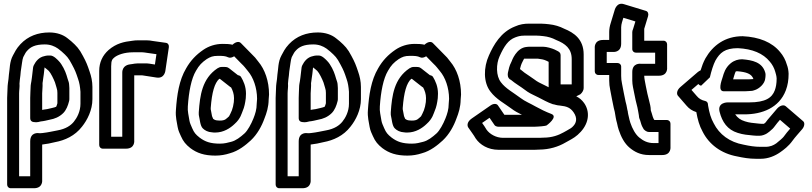

<svg xmlns="http://www.w3.org/2000/svg" viewBox="-20 -775 4328 1024"><path d="M141.1 -252.7V-143.7C141.1 -131.9 149.3 -124.9 159.5 -124.1C177.9 -120.5 192.9 -126.6 197.7 -127.4C204.9 -128.2 212.9 -129.2 220.8 -131L245.8 -136.7C270 -141 295.7 -150.3 317.7 -172.3C333.3 -188 342.9 -213 347.7 -233C349 -237.1 349.9 -241.3 349.9 -246.3L349.9 -305.3C349.9 -310.4 348.9 -317.6 348.9 -320.3C348.9 -330.5 345.4 -342.9 340.6 -355L334.9 -374C328.6 -395 312 -431 292.5 -450.5C286.4 -456.6 266.6 -478.9 248.3 -478.9L234.3 -478.9C229 -478.9 219.9 -476.5 217 -475.7C186.5 -469.8 170.1 -446.5 160.3 -427C158.2 -422.8 156.8 -418 156.4 -414.4C154.1 -396.5 152.1 -379.5 150.3 -362.3L147.4 -341.9C146.3 -333.8 143.1 -323.6 143.1 -306.7C143.1 -296.3 141.1 -273.9 141.1 -252.7ZM206.9 -332C207.1 -335.4 209.5 -345.1 210.7 -359L213.7 -379.7C215.1 -393.8 216.1 -402.6 217.6 -415.4C224.5 -411 231 -404.3 240.1 -396.9C251 -385.5 266.2 -353.9 273.3 -335.4L279.1 -316C280.8 -310.2 283.2 -302.9 285.2 -293.1C285.3 -288.6 285.5 -285.5 286.1 -279.3V-224.4C284.4 -217.3 282.2 -210.7 279.6 -205.7C276.5 -204 267.3 -201.3 257.2 -199L232.1 -193.2C226.7 -192.3 220.6 -191.3 214.4 -190.6C209.4 -189.9 209.3 -189.8 204.9 -188.8V-277.3C204.9 -291.1 208.1 -312.7 206.9 -332ZM83.9 -329.2C84.3 -342.2 86.9 -356.3 88.7 -372.4L90.6 -393.3C96.7 -428.1 98.1 -455.9 104 -470.5C116.2 -492.9 116 -495 126.9 -506.5C143.4 -524.1 167.1 -538.1 218.7 -538.1C248.3 -538.1 270.6 -528.8 289.3 -515.9L308.5 -500.6C335.9 -475.9 344.4 -468.4 363.5 -431.6C381.2 -398.9 384.9 -388.5 396.3 -354.2C403.9 -332.9 407 -312.8 409.1 -285.7V-221.7C409.1 -180.5 390.6 -146.3 373.6 -125.5C358 -106.5 332.2 -87.5 286 -79.4C261.1 -75 238.1 -69 207.6 -65.6C199.1 -64.4 193.5 -64.3 187.4 -64.8C187.4 -64.8 141.1 -73.1 141.1 -20.7V165.1L81.9 165.1V-277.3C81.9 -293.9 85.8 -313 83.9 -329.2ZM18.1 -252.7V209.3C18.1 220 25.6 228.9 37.7 228.9H160.7C210.5 228.9 204.9 184.7 204.9 184.7V-4.1C228.1 -7 250.3 -10.8 273.5 -16.9C326.2 -26.6 379.6 -50.5 417.2 -99.4C445.9 -135.1 472.9 -188.1 472.9 -246.3L472.9 -311.3C472.9 -340.8 466.6 -368.9 457.7 -393.8C446.7 -426.8 440.3 -443.7 422.5 -476.4C402.3 -515.6 387.3 -530.5 359.5 -555.4L339.1 -571.8C317 -589.4 283.9 -601.9 243.3 -601.9C182.1 -601.9 129.7 -582.5 89.1 -539.5C66.5 -515.4 57.9 -495.3 49.3 -479.8C30.1 -445.2 32.5 -404.9 27.6 -378.2C27.5 -377.5 27.3 -376.2 27.3 -375.3L25.3 -353.6C23.9 -341.8 20.1 -321.9 20.1 -302.7C20.1 -287.6 18.1 -269.2 18.1 -252.7Z M632.1 -45.9H572.9V-421.3C572.9 -454.7 579.8 -459.5 589 -467.8C606.2 -482.5 642.9 -496.1 689.7 -496.1H738.7C745.8 -496.1 753.9 -494.5 762.2 -493.4L814.4 -486L806.2 -430.9L776.2 -435.6C771.8 -436.3 768 -436.9 763.3 -436.9H714.3C701.6 -436.9 692.5 -434.4 686.4 -433.6L672.1 -431.6C668.1 -431 632.1 -426.8 632.1 -387.7ZM651.7 17.9C701.5 17.9 695.9 -26.3 695.9 -26.3L695.9 -373.1L738.6 -373.1C738.9 -373.1 740.7 -373 743.8 -372.4L814.9 -361.4C859.6 -354.5 862.5 -400.9 862.5 -400.9L880.5 -522.9C882.3 -534.9 876.2 -545 864.8 -546.6L794.5 -556.5C785.7 -558.4 773.5 -559.9 763.3 -559.9H714.3C705 -559.9 695.9 -559.2 686.2 -557.6C640.5 -552.4 599.9 -543.5 559 -508.2C527 -479.7 509.1 -442.4 509.1 -396.7V-1.7C509.1 9 516.6 17.9 528.7 17.9Z M1291.9 -275.3C1291.9 -314.3 1278.4 -343 1265.1 -365.2C1261.7 -370.8 1253.4 -373.6 1249.1 -373.9L1202 -410.8C1191.7 -419 1183 -417.9 1167.3 -417.9H1161.3C1154.4 -417.9 1146.2 -414.9 1139.7 -410.6C1057.4 -355.7 1046.4 -264.7 1040.2 -177.8C1040.2 -177.1 1040.1 -176.2 1040.1 -175.7V-164.7C1040.1 -162.8 1040.5 -160.3 1040.8 -158.9C1045.8 -139.1 1047.2 -103.8 1061.8 -90.1C1072.4 -79.4 1089.5 -70.2 1111 -69.2C1116.5 -68.3 1121.3 -68.1 1127.7 -68.1C1172.3 -68.1 1208.1 -91.4 1231.2 -113.9C1263.7 -142.5 1269 -171.5 1274.6 -183.9C1283.4 -203.7 1287.7 -226.2 1290.6 -249.6C1290.8 -250.8 1290.9 -252.4 1290.9 -253.3C1290.9 -259.5 1291.9 -267.5 1291.9 -275.3ZM1138.3 -132.9C1132 -132.9 1123.4 -135.9 1116.9 -141.2C1114.9 -146.2 1113.1 -150.4 1110.8 -155.7C1108.6 -165.2 1107.2 -177.5 1103.9 -192.2V-199.3C1110 -282.7 1124.6 -332.1 1149 -354.3C1149 -354.3 1150.7 -354.3 1152.8 -354.5L1208 -311.2C1209.3 -310.2 1210.2 -309.5 1212.7 -308.5C1221.6 -291.6 1227.9 -273.7 1228.1 -251.8C1227.6 -244.7 1227.2 -238.5 1227.1 -230.6C1224.8 -212.9 1221.7 -200.4 1216.8 -186.6C1211.8 -175.1 1204.8 -159.5 1201.6 -154.7C1186.1 -141.5 1182.3 -131.9 1152.3 -131.9C1143.9 -131.9 1144.3 -132.9 1138.3 -132.9ZM1228.9 -474.8 1266.6 -436.3C1284.4 -419.8 1288 -412.7 1302.5 -395.5C1330.9 -362 1350.8 -307.4 1351.1 -247.8L1349.2 -222.9C1349.2 -222.2 1349.1 -221.2 1349.1 -220.7C1349.1 -192.1 1341.2 -167.1 1331.8 -143.5C1319.4 -112.4 1300.9 -79.3 1284.9 -64.2C1261.8 -43.1 1237.5 -24.9 1213.6 -18.9C1195.8 -14.4 1177.9 -8.9 1153.3 -8.9C1102.7 -8.9 1074.4 -18.9 1044.9 -40.9C1022.6 -58.6 1015.5 -67.5 1005.1 -91.1C998.7 -106.2 992.8 -118 990.6 -130.2C986.3 -159.4 979.4 -181.8 981.8 -208C987 -286.2 1000.3 -355.8 1025.2 -397.4C1041.8 -426.8 1056.4 -441.8 1082.7 -460C1102.5 -471.9 1114.2 -477.1 1142.7 -477.1C1168.1 -477.1 1182.3 -476.6 1197 -469.3C1205.6 -464.9 1217.7 -467.7 1228.9 -474.8ZM1220.1 -536.5C1203.6 -540.5 1185.1 -540.9 1167.3 -540.9C1128.1 -540.9 1092.7 -528.7 1064.2 -509.2C1026.2 -483.2 996.4 -452.3 972.8 -410.6C935 -347.1 923.6 -268.4 918.2 -188C915 -150 924 -121.8 927.4 -97.8C931.3 -76 939.1 -62.4 944.9 -48.9C957.1 -20.9 970.9 -4.2 995.1 14.9C1030.5 41.5 1070 54.9 1128.7 54.9C1157.1 54.9 1182.5 50.1 1205.8 42.5C1252.3 30.1 1290.6 -1.5 1317.1 -25.8C1352.3 -58.7 1376.1 -102.8 1390.5 -143.2C1401.6 -171.2 1412.4 -203.8 1412.9 -244.2L1414.8 -269.1C1414.8 -269.6 1414.9 -270.6 1414.9 -271.3C1414.9 -343.1 1392.2 -405.2 1357.9 -446C1345.6 -462.8 1336.9 -473.3 1319.4 -489.7L1264.6 -545.4C1254.2 -556 1236 -551.6 1220.1 -536.5Z M1573.1 -252.7V-143.7C1573.1 -131.9 1581.3 -124.9 1591.5 -124.1C1609.9 -120.5 1624.9 -126.6 1629.7 -127.4C1636.9 -128.2 1644.9 -129.2 1652.8 -131L1677.8 -136.7C1702 -141 1727.7 -150.3 1749.7 -172.3C1765.3 -188 1774.9 -213 1779.7 -233C1781 -237.1 1781.9 -241.3 1781.9 -246.3L1781.9 -305.3C1781.9 -310.4 1780.9 -317.6 1780.9 -320.3C1780.9 -330.5 1777.4 -342.9 1772.6 -355L1766.9 -374C1760.6 -395 1744 -431 1724.5 -450.5C1718.4 -456.6 1698.6 -478.9 1680.3 -478.9L1666.3 -478.9C1661 -478.9 1651.9 -476.5 1649 -475.7C1618.5 -469.8 1602.1 -446.5 1592.3 -427C1590.2 -422.8 1588.8 -418 1588.4 -414.4C1586.1 -396.5 1584.1 -379.5 1582.3 -362.3L1579.4 -341.9C1578.3 -333.8 1575.1 -323.6 1575.1 -306.7C1575.1 -296.3 1573.1 -273.9 1573.1 -252.7ZM1638.9 -332C1639.1 -335.4 1641.5 -345.1 1642.7 -359L1645.7 -379.7C1647.1 -393.8 1648.1 -402.6 1649.6 -415.4C1656.5 -411 1663 -404.3 1672.1 -396.9C1683 -385.5 1698.2 -353.9 1705.3 -335.4L1711.1 -316C1712.8 -310.2 1715.2 -302.9 1717.2 -293.1C1717.3 -288.6 1717.5 -285.5 1718.1 -279.3V-224.4C1716.4 -217.3 1714.2 -210.7 1711.6 -205.7C1708.5 -204 1699.3 -201.3 1689.2 -199L1664.1 -193.2C1658.7 -192.3 1652.6 -191.3 1646.4 -190.6C1641.4 -189.9 1641.3 -189.8 1636.9 -188.8V-277.3C1636.9 -291.1 1640.1 -312.7 1638.9 -332ZM1515.9 -329.2C1516.3 -342.2 1518.9 -356.3 1520.7 -372.4L1522.6 -393.3C1528.7 -428.1 1530.1 -455.9 1536 -470.5C1548.2 -492.9 1548 -495 1558.9 -506.5C1575.4 -524.1 1599.1 -538.1 1650.7 -538.1C1680.3 -538.1 1702.6 -528.8 1721.3 -515.9L1740.5 -500.6C1767.9 -475.9 1776.4 -468.4 1795.5 -431.6C1813.2 -398.9 1816.9 -388.5 1828.3 -354.2C1835.9 -332.9 1839 -312.8 1841.1 -285.7V-221.7C1841.1 -180.5 1822.6 -146.3 1805.6 -125.5C1790 -106.5 1764.2 -87.5 1718 -79.4C1693.1 -75 1670.1 -69 1639.6 -65.6C1631.1 -64.4 1625.5 -64.3 1619.4 -64.8C1619.4 -64.8 1573.1 -73.1 1573.1 -20.7V165.1L1513.9 165.1V-277.3C1513.9 -293.9 1517.8 -313 1515.9 -329.2ZM1450.1 -252.7V209.3C1450.1 220 1457.6 228.9 1469.7 228.9H1592.7C1642.5 228.9 1636.9 184.7 1636.9 184.7V-4.1C1660.1 -7 1682.3 -10.8 1705.5 -16.9C1758.2 -26.6 1811.6 -50.5 1849.2 -99.4C1877.9 -135.1 1904.9 -188.1 1904.9 -246.3L1904.9 -311.3C1904.9 -340.8 1898.6 -368.9 1889.7 -393.8C1878.7 -426.8 1872.3 -443.7 1854.5 -476.4C1834.3 -515.6 1819.3 -530.5 1791.5 -555.4L1771.1 -571.8C1749 -589.4 1715.9 -601.9 1675.3 -601.9C1614.1 -601.9 1561.7 -582.5 1521.1 -539.5C1498.5 -515.4 1489.9 -495.3 1481.3 -479.8C1462.1 -445.2 1464.5 -404.9 1459.6 -378.2C1459.5 -377.5 1459.3 -376.2 1459.3 -375.3L1457.3 -353.6C1455.9 -341.8 1452.1 -321.9 1452.1 -302.7C1452.1 -287.6 1450.1 -269.2 1450.1 -252.7Z M2315.9 -275.3C2315.9 -314.3 2302.4 -343 2289.1 -365.2C2285.7 -370.8 2277.4 -373.6 2273.1 -373.9L2226 -410.8C2215.7 -419 2207 -417.9 2191.3 -417.9H2185.3C2178.4 -417.9 2170.2 -414.9 2163.7 -410.6C2081.4 -355.7 2070.4 -264.7 2064.2 -177.8C2064.2 -177.1 2064.1 -176.2 2064.1 -175.7V-164.7C2064.1 -162.8 2064.5 -160.3 2064.8 -158.9C2069.8 -139.1 2071.2 -103.8 2085.8 -90.1C2096.4 -79.4 2113.5 -70.2 2135 -69.2C2140.5 -68.3 2145.3 -68.1 2151.7 -68.1C2196.3 -68.1 2232.1 -91.4 2255.2 -113.9C2287.7 -142.5 2293 -171.5 2298.6 -183.9C2307.4 -203.7 2311.7 -226.2 2314.6 -249.6C2314.8 -250.8 2314.9 -252.4 2314.9 -253.3C2314.9 -259.5 2315.9 -267.5 2315.9 -275.3ZM2162.3 -132.9C2156 -132.9 2147.4 -135.9 2140.9 -141.2C2138.9 -146.2 2137.1 -150.4 2134.8 -155.7C2132.6 -165.2 2131.2 -177.5 2127.9 -192.2V-199.3C2134 -282.7 2148.6 -332.1 2173 -354.3C2173 -354.3 2174.7 -354.3 2176.8 -354.5L2232 -311.2C2233.3 -310.2 2234.2 -309.5 2236.7 -308.5C2245.6 -291.6 2251.9 -273.7 2252.1 -251.8C2251.6 -244.7 2251.2 -238.5 2251.1 -230.6C2248.8 -212.9 2245.7 -200.4 2240.8 -186.6C2235.8 -175.1 2228.8 -159.5 2225.6 -154.7C2210.1 -141.5 2206.3 -131.9 2176.3 -131.9C2167.9 -131.9 2168.3 -132.9 2162.3 -132.9ZM2252.9 -474.8 2290.6 -436.3C2308.4 -419.8 2312 -412.7 2326.5 -395.5C2354.9 -362 2374.8 -307.4 2375.1 -247.8L2373.2 -222.9C2373.2 -222.2 2373.1 -221.2 2373.1 -220.7C2373.1 -192.1 2365.2 -167.1 2355.8 -143.5C2343.4 -112.4 2324.9 -79.3 2308.9 -64.2C2285.8 -43.1 2261.5 -24.9 2237.6 -18.9C2219.8 -14.4 2201.9 -8.9 2177.3 -8.9C2126.7 -8.9 2098.4 -18.9 2068.9 -40.9C2046.6 -58.6 2039.5 -67.5 2029.1 -91.1C2022.7 -106.2 2016.8 -118 2014.6 -130.2C2010.3 -159.4 2003.4 -181.8 2005.8 -208C2011 -286.2 2024.3 -355.8 2049.2 -397.4C2065.8 -426.8 2080.4 -441.8 2106.7 -460C2126.5 -471.9 2138.2 -477.1 2166.7 -477.1C2192.1 -477.1 2206.3 -476.6 2221 -469.3C2229.6 -464.9 2241.7 -467.7 2252.9 -474.8ZM2244.1 -536.5C2227.6 -540.5 2209.1 -540.9 2191.3 -540.9C2152.1 -540.9 2116.7 -528.7 2088.2 -509.2C2050.2 -483.2 2020.4 -452.3 1996.8 -410.6C1959 -347.1 1947.6 -268.4 1942.2 -188C1939 -150 1948 -121.8 1951.4 -97.8C1955.3 -76 1963.1 -62.4 1968.9 -48.9C1981.1 -20.9 1994.9 -4.2 2019.1 14.9C2054.5 41.5 2094 54.9 2152.7 54.9C2181.1 54.9 2206.5 50.1 2229.8 42.5C2276.3 30.1 2314.6 -1.5 2341.1 -25.8C2376.3 -58.7 2400.1 -102.8 2414.5 -143.2C2425.6 -171.2 2436.4 -203.8 2436.9 -244.2L2438.8 -269.1C2438.8 -269.6 2438.9 -270.6 2438.9 -271.3C2438.9 -343.1 2416.2 -405.2 2381.9 -446C2369.6 -462.8 2360.9 -473.3 2343.4 -489.7L2288.6 -545.4C2278.2 -556 2260 -551.6 2244.1 -536.5Z M3053.4 -261.2 3075.5 -272.4C3086 -281.4 3092.9 -294.3 3092.9 -305.3V-484.3C3092.9 -566 3041.2 -600.7 2988.6 -622C2965.9 -633.8 2937.6 -642.8 2907.8 -645.7L2887.8 -647.7C2880.3 -648.5 2872.8 -648.9 2865.3 -648.9H2802.3C2776.5 -648.9 2752.5 -645.6 2726.7 -633.9C2650.9 -604.4 2612.5 -535.3 2587.6 -479.4C2558.2 -415 2557.5 -335 2596.1 -286C2626.5 -245.8 2670.8 -223.3 2707.2 -196C2724.8 -182.3 2743.6 -172.9 2763.4 -162.9H2669.9L2635.5 -213.1C2628.6 -223.2 2611.9 -223.4 2596.9 -213L2495.9 -143C2468.8 -124.2 2471.7 -103.5 2477.4 -95.1C2491.2 -74.3 2505.7 -56.5 2516.7 -37.1C2516.9 -36.8 2517.2 -36.3 2517.5 -35.9C2540.1 -2.8 2582.9 23.9 2638.7 23.9H2831.7C2839.7 23.9 2846.3 23.6 2855.9 22.9C2909.2 22.5 2957.7 8 2997.5 -15.7L3014.8 -25.3C3033.4 -35.6 3054.7 -46.8 3077.8 -72.5C3122.9 -122.1 3126.2 -181.4 3095.3 -225.4C3083.7 -241.5 3070 -253.2 3053.4 -261.2ZM2906.1 -309.6C2902.7 -311.3 2900 -312.7 2896.3 -314.6C2878.1 -324.4 2856.2 -333.2 2842.2 -342.5L2828.7 -352.1C2819.7 -359 2787.6 -380.1 2778 -386.9C2767.8 -395.4 2760 -401 2753.1 -406.8C2756.7 -421.7 2760.3 -432.9 2762.4 -436.7C2766.7 -444.2 2770.5 -454.9 2775.1 -461.9C2775.7 -462 2777.7 -462.1 2777.7 -462.1H2848.7C2868.7 -458.9 2876.6 -459 2894.3 -451.1L2906.1 -445.2ZM2856.3 -39.9 2663.3 -39.9C2625.2 -39.9 2591.3 -60.2 2574.9 -83.5C2566.7 -97.8 2559 -108.5 2551.2 -119.3L2590.9 -146.8L2617.5 -107.9C2620.2 -104 2625.7 -101.2 2629.3 -100.5C2632.6 -99.5 2635 -99.1 2638.7 -99.1L2831.7 -99.1C2838 -99.1 2846 -99.6 2851.3 -100.1C2857.6 -100.2 2862.4 -100.6 2868.4 -101.4L2884.4 -103.4C2889 -103.9 2891 -105 2895.4 -106.1C2895.4 -106.1 2959.9 -152.6 2920.2 -167.5C2891.3 -178.3 2861.8 -193 2837.8 -206.3C2808.5 -223.1 2778.8 -234.9 2756.8 -252C2716.4 -282.3 2676.9 -302.6 2651.9 -335.9C2624.4 -370.3 2625.7 -434.1 2644.4 -474.6C2668.5 -528.7 2690.7 -561.6 2727.7 -575.5C2740.7 -580.3 2753.4 -585.1 2777.7 -585.1L2840.7 -585.1C2846.5 -585.1 2852.3 -584.8 2858.2 -584.3L2878.2 -582.3C2901.9 -579.9 2925.8 -572.5 2944.5 -562.5C2945.1 -562.2 2945.9 -561.8 2946.4 -561.6C2994.7 -542.3 3029.1 -516.4 3029.1 -459.7V-324.9H2969.9V-481.3C2969.9 -492.8 2962.1 -498.7 2954 -502.7L2937.7 -510.9C2924.2 -516.9 2896.2 -525.9 2875.3 -525.9H2802.3C2798.3 -525.9 2792.1 -525.2 2789.6 -524.8C2733.5 -520.6 2709.9 -450.8 2708.2 -446.7C2695 -421.8 2693.3 -405.3 2689.1 -388.4C2688.5 -385.8 2688.1 -382.6 2688.1 -380.7V-374.7C2688.1 -363.3 2694.4 -353.1 2705.7 -348.5C2725.7 -331 2759 -311.7 2779.3 -295.9L2793.8 -285.5C2813 -272.8 2834.9 -264.6 2851.7 -255.4C2873.3 -244.6 2900.3 -228.6 2928.4 -219.3C2930.4 -218.6 2933.3 -218.2 2934.9 -218.1C2938.9 -217.5 2950.1 -212.9 2965.5 -212.1C3003.5 -208.1 3021.4 -200.6 3038.7 -176.6C3062.1 -143.4 3052 -118.4 3038.3 -103.6C3029 -93 3023.1 -89.8 3003.2 -78.7L2985.2 -68.7C2959.5 -54.4 2924.9 -40.9 2879.3 -40.9C2871.4 -40.9 2863.4 -39.9 2856.3 -39.9Z M3304.7 -680.2 3368.8 -660.6 3356.4 -620.2C3353.6 -614.6 3352.1 -608.1 3352.1 -603.7V-513.7C3352.1 -501.6 3361 -494.1 3371.7 -494.1H3474.1V-434.9H3396.3C3396.3 -434.9 3352.1 -440.5 3352.1 -390.7V-345.7C3352.1 -321.6 3358.7 -298.5 3361.5 -282.6C3366 -255.3 3373.7 -225.3 3379.6 -201.9C3382.7 -182.7 3386 -171.9 3387.2 -160.3C3387.7 -143.8 3393 -137.2 3393.9 -133.5L3398.9 -116.6C3401.9 -105.4 3407.8 -94.4 3413.3 -85.5C3417.4 -81.6 3426.9 -71.1 3441.7 -71.1H3492.1V-11.9H3466.3C3433.2 -11.9 3410.7 -24.1 3389.3 -41.6C3368.4 -58.9 3352.1 -89.7 3341.9 -120.2L3337.2 -136.2L3333.3 -153.5C3331.7 -161 3329.4 -168.8 3328.8 -174.7C3328.5 -181.3 3327.5 -183.9 3326.1 -188.4C3324.7 -195.6 3323.6 -204.2 3321.2 -214.1L3316.3 -233.6C3309.8 -266 3303.6 -294.2 3297.4 -329C3294.2 -343.8 3292.9 -356.6 3292.9 -370.3V-419.3C3292.9 -431.4 3284 -438.9 3273.3 -438.9L3215.9 -438.9V-498.1H3248.7C3248.7 -498.1 3292.9 -492.5 3292.9 -542.3L3292.9 -629.3C3292.9 -646.8 3300.5 -666.2 3304.7 -680.2ZM3461.1 -153.5 3456.1 -170.4C3453.6 -179.7 3451 -185.6 3450.9 -186.4C3450.8 -205.9 3446 -221.8 3442.2 -237.1C3436.1 -261.5 3428.8 -290 3424.5 -315.4C3421.2 -334.1 3415.9 -356.4 3415.9 -370.3V-371.1L3493.7 -371.1C3543.5 -371.1 3537.9 -415.3 3537.9 -415.3L3537.9 -538.3C3537.9 -549 3530.4 -557.9 3518.3 -557.9H3415.9V-621.4L3436.4 -688.8C3439.9 -700.4 3436.4 -713.4 3425.1 -716.9L3307.1 -752.9C3267.6 -765 3257.6 -719.3 3257.6 -719.3C3250.6 -696.3 3243.9 -674.4 3236.8 -650.7C3232 -636.1 3229.1 -619.5 3229.1 -604.7V-561.9H3196.3C3146.5 -561.9 3152.1 -517.7 3152.1 -517.7V-394.7C3152.1 -384 3159.6 -375.1 3171.7 -375.1H3229.1V-345.7C3229.1 -328.4 3230.8 -312.5 3234.6 -295C3240.6 -260.7 3247.2 -230.7 3253.7 -198.4L3258.7 -178.6C3262.9 -155.9 3264.4 -139.1 3270.9 -117.7L3274.7 -100.5C3274.8 -100.2 3274.9 -99.5 3275 -99.1L3280.1 -81.8C3292.1 -45.9 3309.7 -10.3 3338.7 13.6C3363.1 33.6 3394.4 51.9 3441.7 51.9L3511.7 51.9C3561.5 51.9 3555.9 7.7 3555.9 7.7V-115.3C3555.9 -126 3548.4 -134.9 3536.3 -134.9H3470.2C3466.9 -138.1 3462.1 -149.5 3461.1 -153.5Z M4007.5 -295.3C4025.9 -301.4 4060.1 -326.2 4061.8 -359.8C4062.8 -367.2 4062.9 -371.4 4062.9 -378.3C4062.9 -382 4061.8 -385.8 4061 -388.7C4045.2 -444 3991.4 -454.4 3939.4 -458.8C3938.7 -458.8 3937.8 -458.9 3937.3 -458.9C3917.7 -458.9 3896.3 -453.3 3877.1 -437.6C3847.5 -413.4 3839.8 -382.6 3834.7 -365.3C3827.1 -341.5 3807 -288.1 3840.7 -288.1H3950.7C3963.9 -288.1 3978.6 -290.1 3984.7 -290.1C3993.7 -290.1 3998.8 -292.4 4007.5 -295.3ZM3998.3 -353.4C3990.8 -352.9 3979.8 -351.9 3975.3 -351.9H3889.9C3891.1 -356.4 3892.9 -362.9 3895.4 -370.7C3898.9 -382.8 3902 -390.7 3904.2 -394.2C3905.5 -394.6 3907.7 -395 3911.7 -395.1C3959.8 -391 3988.8 -382 3998.3 -353.4ZM3719.6 -318.2C3719.6 -318.2 3765.8 -361.7 3766 -362.5C3773.7 -395.8 3784.6 -431.1 3795.7 -452.2C3819.2 -492.9 3844.8 -517.9 3915.1 -518.1C3992.8 -514.3 4049.9 -490.4 4085.5 -446.5C4098.9 -431.4 4109.4 -411.8 4114.9 -391.5C4117.7 -381.4 4121.5 -370.4 4122.1 -356.2C4122.1 -329.4 4118.1 -308.5 4112.1 -292.9C4097.4 -254 4063.5 -228.9 3975.3 -228.9H3861.3C3861.3 -228.9 3805 -230.1 3817.8 -178.9C3831.4 -124.7 3859.4 -83.1 3914.7 -66.2C3942.9 -56.9 3970.3 -54.9 3996.7 -52.3C4003.2 -51.4 4007.8 -51.1 4013.7 -51.1H4032.7C4045.4 -51.1 4062.2 -58.1 4070.3 -63.4C4077 -67.9 4088.1 -75.7 4100.7 -88.3C4111.1 -98.8 4114.8 -106.9 4125.7 -119.6L4139.8 -136.1L4194.4 -89.1C4182.2 -75.1 4171.3 -62.4 4159.1 -45.3C4155.8 -40.4 4134.4 -21.3 4120 -10.4C4104.9 0 4088.7 8.1 4061.3 8.1H4037.3C4004 8.1 3977.2 3.3 3946 -3.4C3871.3 -16.6 3815.9 -58.6 3786.5 -117.4C3770.7 -145.5 3763.2 -173.4 3756.5 -211.8C3756 -214.3 3755.9 -215.6 3755.9 -217.3C3755.9 -227.2 3749.9 -234.5 3741.5 -236.3C3721.5 -240.8 3708.4 -248.3 3696.4 -262.6L3667.8 -295.5L3704.4 -326.9C3708.3 -322.5 3712.4 -318.8 3719.6 -318.2ZM4185.9 -381.8C4185.1 -399.8 4182.4 -415.3 4176.7 -429.7C4169.7 -454.7 4157 -478.5 4140.5 -497.5C4097.6 -549.9 4029.2 -577.7 3940.9 -581.9C3846.4 -581.9 3781.5 -532.4 3742.3 -463.8C3730.6 -442 3723.8 -423.4 3716.5 -399.7C3711.6 -397.6 3706.2 -394.6 3701.4 -390.5L3608.4 -310.5C3589.6 -294.3 3587.2 -274.1 3595.7 -264.3L3641.6 -211.4C3655.3 -195.2 3671.7 -184.2 3693.7 -177.1C3700.5 -139.2 3709.5 -104.7 3727.5 -72.6C3761.3 -5.5 3825.5 43.9 3912 59.4C3942.2 65.9 3974.5 71.9 4012.7 71.9H4036.7C4078.2 71.9 4114.1 55.9 4141.3 36.9C4159.7 23.9 4185.9 5 4207.1 -25C4219.9 -42.8 4239.2 -63.7 4258.7 -86.6C4269.7 -99.5 4274.1 -119.4 4263.6 -128.4L4170.6 -208.4C4157.8 -219.4 4136.7 -209.9 4124.3 -195.4L4084.3 -148.4C4077.9 -140.9 4071.3 -133.6 4062.7 -121.5C4061 -120.1 4057.3 -117.1 4054.5 -114.9H4038.3C4034.5 -114.9 4032 -115 4027.3 -115.7C3997.8 -118.6 3975.6 -120.4 3953.3 -127.8C3929 -135.1 3913.7 -146.8 3901 -165.1H3950.7C4043.6 -165.1 4135.4 -199.2 4171.1 -293.2C4181.5 -320.7 4185.9 -348.7 4185.9 -381.8Z"/></svg>

Font: Tape
Style: Regular
Weight: 500
Foundry: Cannot Into Space Fonts
Version: Version 0.97